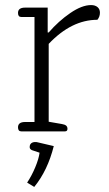

<svg xmlns="http://www.w3.org/2000/svg" viewBox="-20 -518 431 757"><path d="M51 -16Q51 -37 79 -37H116V-451H64Q51 -451 51 -467Q51 -488 79 -488H168V-390H172Q211 -435 257 -466.5Q303 -498 339 -498Q355 -498 364.5 -490Q374 -482 374 -468Q374 -452 364 -440Q262 -440 172 -345V-38L224 -29Q236 -27 241 -22.5Q246 -18 246 -10Q246 0 236 0H64Q51 0 51 -16ZM87 202Q105 175 119 141.5Q133 108 136 84L106 74Q97 70 97 62Q97 52 103 47Q109 42 119 42Q125 42 128 43L192 58Q168 154 115 219Z"/></svg>

Font: Maitree Light
Style: Regular
Weight: 300
Designer: CadsonDemak Team
Foundry: CadsonDemak
Version: Version 1.001